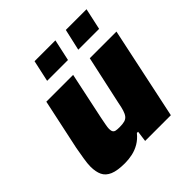

<svg xmlns="http://www.w3.org/2000/svg" viewBox="-188 -849 1003 1003"><g transform="rotate(-45 313.5 -347.5)"><path d="M173 8Q117 8 86.5 -5Q56 -18 44 -43.5Q32 -69 32 -107Q32 -129 37.5 -162Q43 -195 49 -229L109 -510H307L252 -250Q248 -230 244 -209Q240 -188 240 -178Q240 -164 244.5 -156.5Q249 -149 259 -147Q269 -145 285 -145Q309 -145 323 -149Q337 -153 345.5 -163.5Q354 -174 360 -193Q366 -212 371 -240L430 -510H627L519 0H329L337 -60H328Q307 -34 281.5 -19Q256 -4 228 2Q200 8 173 8ZM419 -584 446 -703H599L573 -584ZM189 -584 215 -703H369L343 -584Z"/></g></svg>

Font: Saira SemiExpanded ExtraBold
Style: Italic
Weight: 800
Width: 6
Italic angle: -12°
Designer: Hector Gatti with collaboration of the Omnibus-Type team
Foundry: Omnibus-Type
Version: Version 1.101